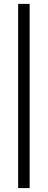

<svg xmlns="http://www.w3.org/2000/svg" viewBox="-20 -734 248 996"><path d="M133.8 241.7H74.2V-713.9H133.8Z"/></svg>

Font: VidalokaRegular
Style: Regular
Weight: 400
Designer: Cyreal (www.cyreal.org)
Foundry: Cyreal (www.cyreal.org)
Version: Version 1.000